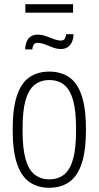

<svg xmlns="http://www.w3.org/2000/svg" viewBox="-20 -877 467 909"><path d="M213 12Q158 12 119 -15.5Q80 -43 60 -103.5Q40 -164 40 -263Q40 -363 60 -423.5Q80 -484 119 -511Q158 -538 213 -538Q269 -538 308 -511Q347 -484 367 -423.5Q387 -363 387 -263Q387 -164 367 -103.5Q347 -43 308 -15.5Q269 12 213 12ZM213 -28Q256 -28 284 -51Q312 -74 326 -124Q340 -174 340 -255V-271Q340 -353 326 -402.5Q312 -452 284 -475Q256 -498 213 -498Q172 -498 143.5 -475Q115 -452 101 -402.5Q87 -353 87 -271V-255Q87 -174 101 -124Q115 -74 143.5 -51Q172 -28 213 -28ZM99 -643Q100 -665 106.5 -680.5Q113 -696 126 -704.5Q139 -713 157 -713Q178 -713 197.5 -706Q217 -699 235 -692Q253 -685 268 -685Q282 -685 287 -694Q292 -703 293 -715H328Q328 -694 320.5 -678Q313 -662 300 -653.5Q287 -645 269 -645Q249 -645 229.5 -652.5Q210 -660 192 -667Q174 -674 158 -674Q144 -674 139 -665Q134 -656 133 -643ZM100 -817V-857H326V-817Z"/></svg>

Font: Archivo Condensed Thin
Style: Regular
Weight: 250
Width: 3
Designer: Hector Gatti
Foundry: Omnibus-Type
Version: Version 2.001